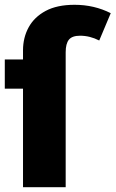

<svg xmlns="http://www.w3.org/2000/svg" viewBox="-20 -781 482 801"><path d="M254 0H76V-411H0V-533H76V-571Q76 -624 99.5 -667Q123 -710 170.5 -735.5Q218 -761 291 -761Q373 -761 442 -726L394 -612Q355 -632 314 -632Q281 -632 267.5 -615.5Q254 -599 254 -563Z"/></svg>

Font: Trujillo ExtraBold
Style: Regular
Weight: 800
Designer: Fira Sans original fonts by bBox Type GmbH, Carrois Corporate GbR, & Edenspiekermann AG / Changes by Cristiano Sobral
Foundry: Fira Sans original fonts by bBox Type GmbH, Carrois Corporate GbR, & Edenspiekermann AG / Changes by Cristiano Sobral
Version: Version 4.301;July 28, 2020;FontCreator 13.0.0.2655 64-bit